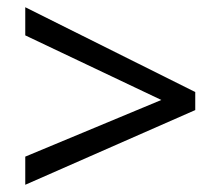

<svg xmlns="http://www.w3.org/2000/svg" viewBox="-20 -628 612 532"><path d="M50 -194 427 -351 50 -530V-608L521 -373V-323L50 -116Z"/></svg>

Font: Noto Sans Historical
Style: Regular
Weight: 400
Designer: Monotype Design Team
Foundry: Monotype Imaging Inc.
Version: Version 2.013; ttfautohint (v1.8.4.7-5d5b)